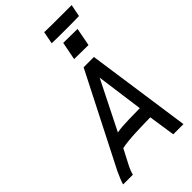

<svg xmlns="http://www.w3.org/2000/svg" viewBox="-281 -1019 1101 1101"><g transform="rotate(-45 269.5 -469.0)"><path d="M539.1 -936H530.8H450.7C405.8 -936 358.4 -936 326.7 -937L317.9 -938L303.2 -862.3L311.5 -861.8C344.7 -860.8 381.3 -860.8 417.5 -860.8C453.6 -860.8 487.8 -860.8 516.1 -861.8H524.4ZM351.6 -816.9 330.1 -707 445.3 -705.6 466.3 -815.4ZM397.5 -241.7 309.1 -240.2C268.1 -238.3 240.7 -238.3 210 -231.9L358.4 -528.3ZM427.2 0H509.8L418.9 -635.3H335.4L51.3 -77.6C41 -56.6 23.4 -13.7 20.5 0H99.6C102.1 -13.7 115.2 -44.9 123 -59.1L168.5 -146.5C225.1 -159.7 333.5 -160.6 402.8 -162.1Z"/></g></svg>

Font: Fantasque Sans Mono
Style: RegItalic
Weight: 400
Italic angle: -11°
Monospace: yes
Designer: Jany Belluz
Version: Version 1.6.3